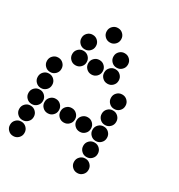

<svg xmlns="http://www.w3.org/2000/svg" viewBox="-185 -919 969 1039"><g transform="rotate(30 300.0 -400.0)"><path d="M249 -795Q231 -795 218 -782Q205 -769 205 -751V-749Q205 -731 218 -718Q231 -705 249 -705H251Q269 -705 282 -718Q295 -731 295 -749V-751Q295 -769 282 -782Q269 -795 251 -795ZM149 -695Q131 -695 118 -682Q105 -669 105 -651V-649Q105 -631 118 -618Q131 -605 149 -605H151Q169 -605 182 -618Q195 -631 195 -649V-651Q195 -669 182 -682Q169 -695 151 -695ZM349 -695Q331 -695 318 -682Q305 -669 305 -651V-649Q305 -631 318 -618Q331 -605 349 -605H351Q369 -605 382 -618Q395 -631 395 -649V-651Q395 -669 382 -682Q369 -695 351 -695ZM149 -595Q131 -595 118 -582Q105 -569 105 -551V-549Q105 -531 118 -518Q131 -505 149 -505H151Q169 -505 182 -518Q195 -531 195 -549V-551Q195 -569 182 -582Q169 -595 151 -595ZM249 -595Q231 -595 218 -582Q205 -569 205 -551V-549Q205 -531 218 -518Q231 -505 249 -505H251Q269 -505 282 -518Q295 -531 295 -549V-551Q295 -569 282 -582Q269 -595 251 -595ZM349 -595Q331 -595 318 -582Q305 -569 305 -551V-549Q305 -531 318 -518Q331 -505 349 -505H351Q369 -505 382 -518Q395 -531 395 -549V-551Q395 -569 382 -582Q369 -595 351 -595ZM49 -495Q31 -495 18 -482Q5 -469 5 -451V-449Q5 -431 18 -418Q31 -405 49 -405H51Q69 -405 82 -418Q95 -431 95 -449V-451Q95 -469 82 -482Q69 -495 51 -495ZM449 -495Q431 -495 418 -482Q405 -469 405 -451V-449Q405 -431 418 -418Q431 -405 449 -405H451Q469 -405 482 -418Q495 -431 495 -449V-451Q495 -469 482 -482Q469 -495 451 -495ZM49 -395Q31 -395 18 -382Q5 -369 5 -351V-349Q5 -331 18 -318Q31 -305 49 -305H51Q69 -305 82 -318Q95 -331 95 -349V-351Q95 -369 82 -382Q69 -395 51 -395ZM449 -395Q431 -395 418 -382Q405 -369 405 -351V-349Q405 -331 418 -318Q431 -305 449 -305H451Q469 -305 482 -318Q495 -331 495 -349V-351Q495 -369 482 -382Q469 -395 451 -395ZM49 -295Q31 -295 18 -282Q5 -269 5 -251V-249Q5 -231 18 -218Q31 -205 49 -205H51Q69 -205 82 -218Q95 -231 95 -249V-251Q95 -269 82 -282Q69 -295 51 -295ZM149 -295Q131 -295 118 -282Q105 -269 105 -251V-249Q105 -231 118 -218Q131 -205 149 -205H151Q169 -205 182 -218Q195 -231 195 -249V-251Q195 -269 182 -282Q169 -295 151 -295ZM249 -295Q231 -295 218 -282Q205 -269 205 -251V-249Q205 -231 218 -218Q231 -205 249 -205H251Q269 -205 282 -218Q295 -231 295 -249V-251Q295 -269 282 -282Q269 -295 251 -295ZM349 -295Q331 -295 318 -282Q305 -269 305 -251V-249Q305 -231 318 -218Q331 -205 349 -205H351Q369 -205 382 -218Q395 -231 395 -249V-251Q395 -269 382 -282Q369 -295 351 -295ZM449 -295Q431 -295 418 -282Q405 -269 405 -251V-249Q405 -231 418 -218Q431 -205 449 -205H451Q469 -205 482 -218Q495 -231 495 -249V-251Q495 -269 482 -282Q469 -295 451 -295ZM49 -195Q31 -195 18 -182Q5 -169 5 -151V-149Q5 -131 18 -118Q31 -105 49 -105H51Q69 -105 82 -118Q95 -131 95 -149V-151Q95 -169 82 -182Q69 -195 51 -195ZM449 -195Q431 -195 418 -182Q405 -169 405 -151V-149Q405 -131 418 -118Q431 -105 449 -105H451Q469 -105 482 -118Q495 -131 495 -149V-151Q495 -169 482 -182Q469 -195 451 -195ZM49 -95Q31 -95 18 -82Q5 -69 5 -51V-49Q5 -31 18 -18Q31 -5 49 -5H51Q69 -5 82 -18Q95 -31 95 -49V-51Q95 -69 82 -82Q69 -95 51 -95ZM449 -95Q431 -95 418 -82Q405 -69 405 -51V-49Q405 -31 418 -18Q431 -5 449 -5H451Q469 -5 482 -18Q495 -31 495 -49V-51Q495 -69 482 -82Q469 -95 451 -95Z"/></g></svg>

Font: Doto Rounded Black
Style: Regular
Weight: 900
Monospace: yes
Version: Version 1.000